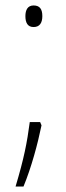

<svg xmlns="http://www.w3.org/2000/svg" viewBox="-20 -554 240 703"><path d="M73 -495C73 -471 81 -455 103 -455C125 -455 135 -470 135 -495C135 -520 126 -534 103 -534C81 -534 73 -517 73 -495ZM132 -95 127 -107H89C79 -31 68 25 37 129H66C95 59 118 -27 132 -95Z"/></svg>

Font: Noto Sans Bengali Condensed ExtraLight
Style: Regular
Weight: 200
Width: 3
Designer: Joana Ranito - Universal Thirst; Jelle Bosma - Monotype Design Team
Foundry: Universal Thirst ehf.
Version: Version 3.000